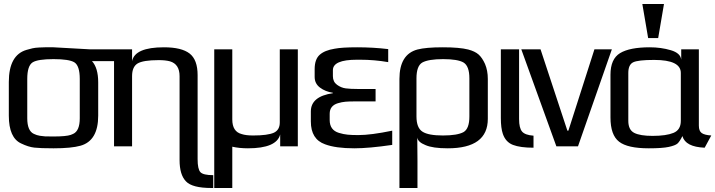

<svg xmlns="http://www.w3.org/2000/svg" viewBox="-20 -730 3569 958"><path d="M247 -494Q256 -494 337 -489Q418 -484 426 -484H553V-425H439Q470 -391 470 -319V-153Q470 -28 382 -3Q336 10 247 10Q181 10 151 6.5Q121 3 86 -14Q24 -42 24 -153V-321Q24 -455 112 -481Q129 -486 142 -489Q155 -492 175.5 -493Q196 -494 204 -494Q212 -494 247 -494ZM378 -140V-336Q378 -402 351 -419Q325 -435 247 -435Q169 -435 143 -419Q116 -402 116 -336V-140Q116 -77 149 -62Q163 -55 179 -52.5Q195 -50 205 -49.5Q215 -49 247 -49Q310 -49 333 -57Q339 -59 345 -62Q378 -77 378 -140Z M966 64Q966 114 980 129Q994 144 1044 144V208H1035Q939 208 908 175Q876 142 876 69V-350Q876 -410 828 -424Q806 -430 772 -430Q694 -430 666 -413Q639 -396 639 -350V0H549V-484H639V-425Q653 -494 798 -494Q886 -494 926 -463Q966 -432 966 -355Z M1466 0H1378V-59Q1360 10 1217 10Q1174 10 1139 2V208H1049V-484H1139V-134Q1139 -73 1186 -61Q1207 -54 1243 -54Q1316 -54 1347 -68Q1376 -82 1376 -119V-484H1466Z M1625 -131Q1625 -106 1636.5 -90Q1648 -74 1671 -67Q1694 -60 1715 -58Q1736 -56 1768 -56Q1831 -56 1937 -78V-7Q1821 10 1748 10Q1655 10 1602 -10Q1531 -35 1531 -124V-174Q1531 -249 1641 -265V-267Q1603 -273 1576.5 -293Q1550 -313 1550 -346V-385Q1550 -434 1575 -456.5Q1600 -479 1650 -487Q1686 -494 1762 -494Q1842 -494 1917 -485V-420Q1848 -432 1777 -432H1761Q1641 -432 1641 -380V-350Q1641 -322 1661.5 -307Q1682 -292 1705.5 -289Q1729 -286 1766 -286H1854V-224H1749Q1722 -224 1704 -222.5Q1686 -221 1666 -215Q1646 -209 1635.5 -196Q1625 -183 1625 -162Z M2062 -44Q2062 -34 2062.5 13Q2063 60 2063 71V208H1973V-336Q1973 -459 2063 -483Q2105 -494 2189 -494Q2273 -494 2316 -483Q2350 -474 2368 -458Q2386 -442 2400 -411Q2414 -378 2414 -336V-137Q2414 10 2214 10Q2139 10 2103 -6Q2065 -21 2062 -44ZM2322 -149V-339Q2322 -400 2293 -418Q2264 -435 2191 -435Q2118 -435 2087 -418Q2058 -401 2058 -339V-149Q2058 -92 2088 -73Q2117 -54 2190 -54Q2262 -54 2293 -71Q2322 -88 2322 -149Z M2570 -136Q2570 -91 2585 -73.5Q2600 -56 2642 -53V7Q2576 7 2539.5 -7Q2503 -21 2489 -62Q2479 -91 2479 -141V-484H2570Z M3033 -484 2864 0H2756L2581 -484H2677L2811 -78H2816L2946 -484Z M3467 -103Q3467 -76 3481.5 -66Q3496 -56 3529 -54L3496 7Q3400 3 3385 -51Q3371 -23 3360 -13.5Q3349 -4 3317 3Q3285 10 3217 10Q3111 10 3069 -23Q3026 -56 3026 -144V-357Q3026 -436 3074 -465Q3122 -494 3222 -494Q3278 -494 3327 -479.5Q3376 -465 3379 -432V-484H3467ZM3236 -52Q3304 -52 3340.5 -67Q3377 -82 3377 -127V-366Q3377 -431 3244 -431Q3163 -431 3139 -419Q3115 -407 3115 -366V-127Q3115 -82 3144.5 -67Q3174 -52 3236 -52ZM3264 -540H3214L3185 -710H3293Z"/></svg>

Font: Gamestation Display
Style: Regular
Weight: 400
Designer: Jonas Hecksher
Foundry: Jonas Hecksher, Playtypeª, e-types AS
Version: Version 1.003